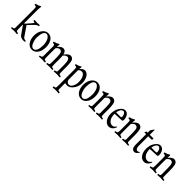

<svg xmlns="http://www.w3.org/2000/svg" viewBox="221 -1896 3314 3314"><g transform="rotate(45 1878.5 -239.0)"><path d="M113.3 -663.6Q119.1 -660.2 119.6 -647.9L116.7 -623.5Q113.3 -603 113.3 -582.5V-245.6Q128.4 -254.4 146.5 -274.7Q164.6 -294.9 181.2 -313.7Q197.8 -332.5 210.4 -347.7Q232.9 -373 232.9 -376.5Q231 -388.2 202.1 -390.6Q199.2 -391.1 198.7 -391.6Q193.8 -399.4 197.3 -408.2Q200.7 -417 202.1 -418Q233.9 -414.1 269.8 -414.3Q305.7 -414.6 327.6 -418Q331.1 -414.1 328.6 -403.8V-401.9Q327.6 -398.9 328.1 -394.5L327.6 -391.6Q310.1 -391.1 295.2 -383.1Q280.3 -375 273.9 -369.1Q210.4 -307.6 164.1 -257.8Q178.7 -238.8 230.7 -160.4Q282.7 -82 286.6 -78.1Q310.5 -54.7 342.8 -54.2H349.1Q352.5 -47.9 351.8 -40.8Q351.1 -33.7 350.1 -32.7Q341.8 -28.3 309.1 -28.3Q305.7 -28.3 303.2 -28.3Q265.1 -28.8 232.9 -54.2L224.1 -63.5Q220.2 -67.4 123 -208.5Q118.2 -214.8 113.3 -217.8V-137.2Q113.3 -85.4 116.7 -70.8Q120.6 -60.1 153.3 -54.2H159.2Q166.5 -43.5 159.2 -28.8Q102.1 -33.7 86.9 -33.7L12.7 -28.8Q8.8 -34.2 11.2 -43L12.7 -54.2Q33.2 -54.2 44.4 -60.1Q55.7 -65.9 58.1 -70.8Q62.5 -86.9 61.5 -119.6V-538.6Q61.5 -573.2 56.2 -589.4Q50.3 -602.5 15.1 -602.5Q13.2 -604.5 13.7 -613.8L16.1 -627.4Q65.4 -635.3 113.3 -663.6Z M519.5 -394.5Q473.1 -394.5 452.6 -326.7Q452.1 -325.2 452.1 -324.7Q441.9 -283.7 441.4 -227.5Q441.4 -225.6 441.4 -225.1Q441.9 -167 468.3 -106.9Q494.6 -48.8 538.6 -48.3Q584.5 -50.3 605 -117.2Q615.2 -158.2 615.7 -214.8Q615.7 -216.3 615.7 -217.8Q615.2 -276.9 592.8 -332Q562 -391.6 519.5 -394.5ZM635.7 -367.2Q673.8 -309.6 673.8 -225.6Q673.8 -139.6 638.2 -83.5Q594.2 -19.5 528.8 -19Q528.8 -19 528.3 -19.5Q463.4 -19.5 422.4 -76.7Q382.8 -135.3 382.6 -219Q382.3 -302.7 422.4 -361.8Q467.3 -423.8 532.7 -423.8Q532.7 -423.8 533.2 -423.3Q597.7 -423.3 635.7 -367.2Z M955.1 -27.3 880.9 -22.9Q876.5 -29.3 878.7 -36.4Q880.9 -43.5 880.9 -48.3Q898.9 -48.8 911.1 -54.4Q923.3 -60.1 924.3 -64.5Q928.7 -78.6 928.2 -130.9V-223.1Q927.7 -315.4 911.6 -345.7Q896.5 -369.6 868.2 -369.6Q868.2 -369.6 867.7 -369.1Q838.9 -369.1 814.5 -343.8Q801.8 -328.6 799.8 -321.3V-130.9Q799.8 -77.1 803.7 -65.4Q807.6 -53.7 838.9 -48.3H845.7Q853 -37.6 845.7 -22.9Q788.6 -27.8 774.4 -27.3L700.7 -22.9Q696.8 -28.3 698.2 -36.6L700.7 -48.3Q721.2 -48.3 732.2 -54.2Q743.2 -60.1 744.6 -64.5Q749 -80.6 749 -113.8V-294.4Q749 -335.9 744.6 -347.7Q737.3 -362.3 699.7 -362.8Q698.7 -366.2 698.5 -375.2Q698.2 -384.3 699.7 -385.7Q756.8 -399.4 796.4 -427.2Q801.3 -425.3 802 -420.9Q802.7 -416.5 805.2 -411.1Q800.8 -379.4 800.8 -368.2Q800.8 -362.3 801.8 -360.8Q803.7 -362.8 818.8 -378.9Q859.9 -421.4 896 -423.8Q958.5 -423.8 972.2 -349.6Q972.7 -348.1 972.7 -347.7Q1035.6 -421.4 1073.2 -423.8Q1121.6 -422.9 1143.1 -384.8Q1160.6 -347.7 1161.6 -230.5V-130.9Q1161.6 -79.1 1165 -64.5Q1168.9 -53.7 1201.2 -48.3H1208Q1212.4 -42 1210.9 -33.4Q1209.5 -24.9 1208 -22.9Q1151.4 -27.8 1135.7 -27.3L1061.5 -22.9Q1057.6 -28.3 1059.6 -36.6L1061.5 -48.3Q1081.1 -48.8 1092.5 -55.2Q1104 -61.5 1106 -64.5Q1109.4 -77.6 1108.9 -107.4V-226.1Q1108.9 -304.2 1093.3 -339.4Q1077.6 -370.6 1048.8 -369.6Q1048.8 -369.6 1048.3 -369.1Q1019 -369.1 988.3 -336.9Q977.1 -322.3 977.1 -320.3L978 -313.5L980.5 -296.9Q981.4 -286.6 981.4 -242.2V-130.9Q981.4 -73.7 984.1 -63.7Q986.8 -53.7 1020 -48.3H1027.8Q1032.2 -42 1030 -34.2Q1027.8 -26.4 1027.8 -22.9Q971.7 -27.3 955.1 -27.3Z M1340.8 -421.9Q1349.1 -418.5 1349.6 -405.8L1344.2 -367.7Q1344.7 -365.2 1345.2 -364.7L1347.2 -366.7Q1395 -417 1429.7 -418.5Q1490.2 -417 1524.4 -354Q1553.7 -300.8 1554.2 -230Q1554.2 -157.7 1517.6 -97.2Q1464.4 -14.6 1397.9 -13.2H1396Q1367.2 -13.7 1345.7 -21Q1343.8 -15.1 1344.2 -9.8V79.6Q1344.2 136.7 1347.7 146.5Q1351.1 156.2 1382.8 159.2H1389.6Q1395 166.5 1393.6 175.5Q1392.1 184.6 1389.6 186Q1326.2 181.2 1320.8 181.2H1317.9Q1309.6 183.1 1244.6 186Q1240.7 180.7 1242.7 170.9L1244.6 159.2Q1266.1 158.7 1276.1 153.6Q1286.1 148.4 1287.1 146.5Q1290.5 133.3 1290.5 106.4L1291.5 79.6V-294.9Q1291.5 -333.5 1285.4 -345.2Q1279.3 -356.9 1242.7 -357.4Q1240.7 -362.3 1241.7 -369.4Q1242.7 -376.5 1242.7 -380.4Q1301.3 -394 1340.8 -421.9ZM1461.4 -334Q1437.5 -365.2 1407.2 -364.3Q1407.2 -364.3 1406.2 -363.8Q1376 -363.8 1360.6 -350.1Q1345.2 -336.4 1344.2 -330.6V-111.3Q1345.2 -73.2 1376 -53.2Q1394 -44.4 1406.2 -43.9Q1448.7 -45.4 1473.4 -93.8Q1498 -142.1 1498 -196.8Q1498 -286.6 1461.4 -334Z M1721.2 -394.5Q1674.8 -394.5 1654.3 -326.7Q1653.8 -325.2 1653.8 -324.7Q1643.6 -283.7 1643.1 -227.5Q1643.1 -225.6 1643.1 -225.1Q1643.6 -167 1669.9 -106.9Q1696.3 -48.8 1740.2 -48.3Q1786.1 -50.3 1806.6 -117.2Q1816.9 -158.2 1817.4 -214.8Q1817.4 -216.3 1817.4 -217.8Q1816.9 -276.9 1794.4 -332Q1763.7 -391.6 1721.2 -394.5ZM1837.4 -367.2Q1875.5 -309.6 1875.5 -225.6Q1875.5 -139.6 1839.8 -83.5Q1795.9 -19.5 1730.5 -19Q1730.5 -19 1730 -19.5Q1665 -19.5 1624 -76.7Q1584.5 -135.3 1584.2 -219Q1584 -302.7 1624 -361.8Q1668.9 -423.8 1734.4 -423.8Q1734.4 -423.8 1734.9 -423.3Q1799.3 -423.3 1837.4 -367.2Z M2139.2 -97.7 2137.7 -130.9V-222.2Q2137.7 -313.5 2123.5 -341.6Q2109.4 -369.6 2071.8 -370.1Q2051.8 -369.1 2030 -348.9Q2008.3 -328.6 2005.9 -321.3V-130.9Q2005.9 -77.1 2010 -65.4Q2014.2 -53.7 2044.9 -48.3H2052.7Q2060.1 -37.6 2052.7 -22.9Q1995.6 -27.8 1981 -27.3L1906.7 -22.9Q1902.8 -28.3 1904.3 -36.6L1906.7 -48.3Q1927.2 -48.3 1938.5 -54.2Q1949.7 -60.1 1951.2 -64.5Q1955.6 -80.6 1955.6 -113.8V-294.4Q1955.6 -335.9 1951.2 -347.7Q1943.8 -362.3 1905.3 -362.8Q1904.3 -366.2 1904.3 -375.2Q1904.3 -384.3 1905.3 -385.7Q1962.4 -399.4 2002.9 -427.2Q2007.8 -425.3 2008.3 -420.9Q2008.8 -416.5 2011.2 -411.1Q2006.8 -378.4 2007.1 -367.4Q2007.3 -356.4 2008.3 -355Q2009.8 -356.4 2019.3 -369.6Q2028.8 -382.8 2055.7 -403.3Q2082.5 -423.8 2103 -423.8Q2151.4 -422.9 2172.9 -384.8Q2191.9 -343.8 2192.4 -230.5V-130.9Q2192.4 -73.7 2195.6 -63.7Q2198.7 -53.7 2230 -48.3H2239.7Q2243.7 -42.5 2241 -34.9Q2238.3 -27.3 2239.7 -23.4V-22.9Q2227.1 -24.9 2214.4 -24.9Q2214.4 -24.9 2185.5 -26.4L2173.8 -27.3Q2169.4 -27.3 2165.5 -27.3L2091.8 -22.9Q2086.4 -30.3 2089.1 -37.8Q2091.8 -45.4 2091.8 -48.3Q2110.8 -48.8 2122.1 -54.7Q2133.3 -60.5 2136.2 -64.5Q2139.2 -74.2 2139.2 -97.7Z M2325.2 -284.7H2437Q2452.6 -286.6 2452.4 -306.4Q2452.1 -326.2 2441.4 -353Q2423.8 -387.2 2397.5 -391.1Q2381.3 -390.1 2366 -377.7Q2350.6 -365.2 2345.2 -353L2332 -321.8Q2326.2 -307.6 2325.2 -296.4Q2324.2 -285.2 2325.2 -284.7ZM2362.3 -109.9Q2393.1 -75.2 2436 -74.7Q2477.1 -76.2 2507.8 -123.5Q2513.7 -120.1 2514.2 -111.3Q2514.2 -105 2509.8 -94.7Q2492.2 -59.1 2465.8 -38.6Q2438.5 -19 2409.7 -18.6Q2347.2 -19.5 2310.3 -72.8Q2273.4 -126 2272.9 -207Q2273.4 -287.6 2308.1 -345.7Q2356.4 -422.9 2408.7 -423.3Q2469.2 -421.9 2496.1 -361.8Q2510.7 -325.7 2511.7 -296.9Q2510.7 -259.3 2494.6 -256.8Q2402.8 -251.5 2321.8 -248.5V-242.2Q2322.8 -153.8 2362.3 -109.9Z M2777.3 -97.7 2775.9 -130.9V-222.2Q2775.9 -313.5 2761.7 -341.6Q2747.6 -369.6 2710 -370.1Q2689.9 -369.1 2668.2 -348.9Q2646.5 -328.6 2644 -321.3V-130.9Q2644 -77.1 2648.2 -65.4Q2652.3 -53.7 2683.1 -48.3H2690.9Q2698.2 -37.6 2690.9 -22.9Q2633.8 -27.8 2619.1 -27.3L2544.9 -22.9Q2541 -28.3 2542.5 -36.6L2544.9 -48.3Q2565.4 -48.3 2576.7 -54.2Q2587.9 -60.1 2589.4 -64.5Q2593.8 -80.6 2593.8 -113.8V-294.4Q2593.8 -335.9 2589.4 -347.7Q2582 -362.3 2543.5 -362.8Q2542.5 -366.2 2542.5 -375.2Q2542.5 -384.3 2543.5 -385.7Q2600.6 -399.4 2641.1 -427.2Q2646 -425.3 2646.5 -420.9Q2647 -416.5 2649.4 -411.1Q2645 -378.4 2645.3 -367.4Q2645.5 -356.4 2646.5 -355Q2647.9 -356.4 2657.5 -369.6Q2667 -382.8 2693.8 -403.3Q2720.7 -423.8 2741.2 -423.8Q2789.6 -422.9 2811 -384.8Q2830.1 -343.8 2830.6 -230.5V-130.9Q2830.6 -73.7 2833.7 -63.7Q2836.9 -53.7 2868.2 -48.3H2877.9Q2881.8 -42.5 2879.2 -34.9Q2876.5 -27.3 2877.9 -23.4V-22.9Q2865.2 -24.9 2852.5 -24.9Q2852.5 -24.9 2823.7 -26.4L2812 -27.3Q2807.6 -27.3 2803.7 -27.3L2730 -22.9Q2724.6 -30.3 2727.3 -37.8Q2730 -45.4 2730 -48.3Q2749 -48.8 2760.3 -54.7Q2771.5 -60.5 2774.4 -64.5Q2777.3 -74.2 2777.3 -97.7Z M3027.8 -21.5Q2958.5 -23.4 2956.1 -119.6V-384.8H2916.5Q2911.1 -390.1 2913.3 -392.8Q2915.5 -395.5 2915.5 -397Q2917 -398.4 2918.5 -402.8Q2919.4 -405.8 2921.4 -408.7L2927.7 -417Q2929.2 -418.9 2930.7 -421.9H2956.1V-478.5Q2967.8 -500.5 2977.3 -511.5Q2986.8 -522.5 2988.3 -524.9Q2989.7 -527.3 2990.7 -529.1Q2991.7 -530.8 2993.2 -532.2Q2994.6 -533.7 2995.6 -535.2Q2996.6 -536.6 2998.5 -540.5Q2998.5 -540.5 3001.5 -542.5Q3007.3 -545.4 3007.8 -539.6V-421.9H3096.7Q3101.1 -418 3100.8 -407.7Q3100.6 -397.5 3091.3 -384.8H3007.8V-146.5Q3012.2 -73.7 3054.7 -71.3Q3076.7 -71.3 3098.6 -91.3Q3104 -85 3098.6 -74.7V-73.7L3097.7 -71.3Q3064.9 -22.5 3027.8 -21.5Z M3184.6 -284.7H3296.4Q3312 -286.6 3311.8 -306.4Q3311.5 -326.2 3300.8 -353Q3283.2 -387.2 3256.8 -391.1Q3240.7 -390.1 3225.3 -377.7Q3210 -365.2 3204.6 -353L3191.4 -321.8Q3185.5 -307.6 3184.6 -296.4Q3183.6 -285.2 3184.6 -284.7ZM3221.7 -109.9Q3252.4 -75.2 3295.4 -74.7Q3336.4 -76.2 3367.2 -123.5Q3373 -120.1 3373.5 -111.3Q3373.5 -105 3369.1 -94.7Q3351.6 -59.1 3325.2 -38.6Q3297.9 -19 3269 -18.6Q3206.5 -19.5 3169.7 -72.8Q3132.8 -126 3132.3 -207Q3132.8 -287.6 3167.5 -345.7Q3215.8 -422.9 3268.1 -423.3Q3328.6 -421.9 3355.5 -361.8Q3370.1 -325.7 3371.1 -296.9Q3370.1 -259.3 3354 -256.8Q3262.2 -251.5 3181.2 -248.5V-242.2Q3182.1 -153.8 3221.7 -109.9Z M3636.7 -97.7 3635.3 -130.9V-222.2Q3635.3 -313.5 3621.1 -341.6Q3606.9 -369.6 3569.3 -370.1Q3549.3 -369.1 3527.6 -348.9Q3505.9 -328.6 3503.4 -321.3V-130.9Q3503.4 -77.1 3507.6 -65.4Q3511.7 -53.7 3542.5 -48.3H3550.3Q3557.6 -37.6 3550.3 -22.9Q3493.2 -27.8 3478.5 -27.3L3404.3 -22.9Q3400.4 -28.3 3401.9 -36.6L3404.3 -48.3Q3424.8 -48.3 3436 -54.2Q3447.3 -60.1 3448.7 -64.5Q3453.1 -80.6 3453.1 -113.8V-294.4Q3453.1 -335.9 3448.7 -347.7Q3441.4 -362.3 3402.8 -362.8Q3401.9 -366.2 3401.9 -375.2Q3401.9 -384.3 3402.8 -385.7Q3460 -399.4 3500.5 -427.2Q3505.4 -425.3 3505.9 -420.9Q3506.3 -416.5 3508.8 -411.1Q3504.4 -378.4 3504.6 -367.4Q3504.9 -356.4 3505.9 -355Q3507.3 -356.4 3516.8 -369.6Q3526.4 -382.8 3553.2 -403.3Q3580.1 -423.8 3600.6 -423.8Q3648.9 -422.9 3670.4 -384.8Q3689.5 -343.8 3689.9 -230.5V-130.9Q3689.9 -73.7 3693.1 -63.7Q3696.3 -53.7 3727.5 -48.3H3737.3Q3741.2 -42.5 3738.5 -34.9Q3735.8 -27.3 3737.3 -23.4V-22.9Q3724.6 -24.9 3711.9 -24.9Q3711.9 -24.9 3683.1 -26.4L3671.4 -27.3Q3667 -27.3 3663.1 -27.3L3589.4 -22.9Q3584 -30.3 3586.7 -37.8Q3589.4 -45.4 3589.4 -48.3Q3608.4 -48.8 3619.6 -54.7Q3630.9 -60.5 3633.8 -64.5Q3636.7 -74.2 3636.7 -97.7Z"/></g></svg>

Font: AMoshref-Thulth
Style: Regular
Weight: 400
Designer: Ali Moshref
Foundry: Ali Moshref
Version: Version 0.1